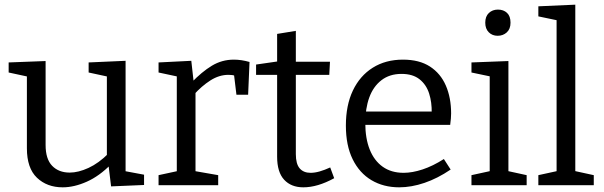

<svg xmlns="http://www.w3.org/2000/svg" viewBox="-20 -792 2584 821"><path d="M248 9Q181 9 138 -32Q95 -73 95 -158V-477L105 -463L17 -482V-525L175 -531V-172Q175 -112 203 -83Q231 -54 278 -54Q315 -54 358.5 -74Q402 -94 444 -136L437 -118V-479L447 -463L359 -482V-525L517 -532V-49L505 -62L596 -45V-1L455 5L443 -94L455 -90Q405 -39 351 -15Q297 9 248 9Z M658 0V-43L746 -62L736 -47V-478L747 -463L658 -482V-525L798 -532L809 -434L798 -438Q843 -485 886 -511Q929 -537 980 -537Q1012 -537 1047 -527L1041 -387H991L979 -486L988 -468Q981 -470 973 -471Q965 -472 957 -472Q917 -472 879.5 -448Q842 -424 808 -386L816 -410V-47L804 -62L913 -43V0Z M1277 9Q1225 9 1195 -23.5Q1165 -56 1165 -122V-485L1178 -472H1075V-516L1179 -531L1165 -515V-647L1245 -660V-515L1234 -528H1391L1388 -472H1234L1245 -485V-133Q1245 -91 1261.5 -72Q1278 -53 1308 -53Q1326 -53 1347 -59Q1368 -65 1392 -76L1409 -30Q1338 9 1277 9Z M1687 9Q1620 9 1568.5 -21.5Q1517 -52 1488 -111Q1459 -170 1459 -255Q1459 -342 1489 -405Q1519 -468 1574 -502.5Q1629 -537 1703 -537Q1773 -537 1818.5 -507.5Q1864 -478 1886.5 -426Q1909 -374 1909 -307Q1909 -296 1908 -285Q1907 -274 1905 -258H1520V-315H1835L1826 -309Q1827 -354 1815 -392Q1803 -430 1774 -453Q1745 -476 1697 -476Q1646 -476 1611 -449Q1576 -422 1559 -375Q1542 -328 1542 -266Q1542 -200 1561 -152.5Q1580 -105 1616.5 -79Q1653 -53 1706 -53Q1743 -53 1787 -67.5Q1831 -82 1878 -112L1907 -67Q1851 -29 1795 -10Q1739 9 1687 9Z M2154 -51 2145 -62 2232 -43V0H1996V-43L2083 -62L2074 -51V-473L2082 -464L1996 -482V-525L2154 -531ZM2108 -639Q2085 -639 2070 -654Q2055 -669 2055 -695Q2055 -722 2070.5 -736.5Q2086 -751 2109 -751Q2133 -751 2148 -737Q2163 -723 2163 -695Q2163 -668 2147 -653.5Q2131 -639 2108 -639Z M2440 -51 2432 -62 2519 -43V0H2282V-43L2369 -62L2360 -51V-713L2368 -704L2282 -722V-765L2440 -772Z"/></svg>

Font: Bitter Thin
Style: Regular
Weight: 400
Version: Version 3.021